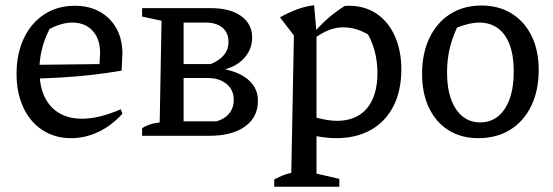

<svg xmlns="http://www.w3.org/2000/svg" viewBox="-20 -517 2106 731"><path d="M251 9Q189 9 142 -21.5Q95 -52 69 -107.5Q43 -163 43 -236Q43 -312 70.5 -370.5Q98 -429 148 -462Q198 -495 265 -495Q320 -495 360.5 -472Q401 -449 423.5 -408.5Q446 -368 446 -313L443 -248Q384 -238 330.5 -232Q277 -226 221 -222.5Q165 -219 97 -217L98 -270L359 -273L361 -316Q361 -369 332.5 -400Q304 -431 255 -431Q234 -431 212 -424.5Q190 -418 169 -407Q150 -371 140 -331Q130 -291 130 -251Q130 -161 173 -113Q216 -65 292 -65Q357 -65 440 -101L446 -84Q404 -38 354 -14.5Q304 9 251 9Z M521 0V-29Q531 -36 547.5 -42Q564 -48 588 -51L595 -438L521 -454V-486H783Q856 -486 898 -456Q940 -426 940 -374Q940 -332 913 -299.5Q886 -267 837 -253Q895 -241 928.5 -210.5Q962 -180 962 -133Q962 -71 913 -35.5Q864 0 777 0ZM679 -18 642 -55H804Q836 -64 853 -85.5Q870 -107 870 -136Q870 -175 842.5 -197.5Q815 -220 770 -220H671V-273H782Q850 -301 850 -357Q850 -393 826.5 -412Q803 -431 763 -431H642L679 -468Z M1260 9Q1226 9 1188 2Q1150 -5 1108 -18L1127 -87Q1170 -72 1203.5 -64.5Q1237 -57 1263 -57Q1337 -57 1377 -104.5Q1417 -152 1417 -239Q1417 -286 1405 -328Q1393 -370 1369 -406L1418 -360Q1354 -413 1287 -413Q1233 -413 1177 -371V-395Q1204 -426 1232 -450Q1260 -474 1292 -494Q1296 -495 1300.5 -495Q1305 -495 1308 -495Q1370 -495 1415 -464Q1460 -433 1484 -378Q1508 -323 1508 -253Q1508 -171 1477.5 -112Q1447 -53 1391.5 -22Q1336 9 1260 9ZM1024 194V166Q1038 159 1052.5 152.5Q1067 146 1089 141L1099 -382L1046 -451Q1078 -469 1110 -481Q1142 -493 1176 -497L1185 -391V144L1272 164V194Z M1801 9Q1736 9 1688 -21Q1640 -51 1613.5 -106Q1587 -161 1587 -236Q1587 -314 1615 -372.5Q1643 -431 1694 -463.5Q1745 -496 1813 -496Q1879 -496 1928 -465.5Q1977 -435 2004 -380Q2031 -325 2031 -251Q2031 -172 2002.5 -113.5Q1974 -55 1922.5 -23Q1871 9 1801 9ZM1808 -51Q1847 -51 1875.5 -73.5Q1904 -96 1920 -139.5Q1936 -183 1936 -245Q1936 -305 1920.5 -346.5Q1905 -388 1875.5 -409.5Q1846 -431 1805 -431Q1779 -431 1747.5 -421.5Q1716 -412 1676 -393L1729 -430Q1706 -386 1694 -340Q1682 -294 1682 -241Q1682 -180 1698 -137.5Q1714 -95 1742 -73Q1770 -51 1808 -51Z"/></svg>

Font: Piazzolla 24pt Medium
Style: Regular
Weight: 500
Designer: Juan Pablo del Peral
Foundry: Huerta Tipografica
Version: Version 2.005